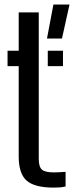

<svg xmlns="http://www.w3.org/2000/svg" viewBox="-20 -825 333 852"><path d="M13.5 -531.5V-600H63V-770H152V-120Q152 -85 165.8 -72.5Q179.5 -60 219.5 -60Q234.5 -60 245.5 -60.8Q256.5 -61.5 271 -62.5V2.5Q259 5.5 246.2 6.5Q233.5 7.5 218.5 7.5Q133 7.5 98 -23.8Q63 -55 63 -130.5V-531.5ZM192 -531.5V-600H259.5V-531.5ZM188.5 -654 217 -805H288.5L255 -654Z"/></svg>

Font: Big Shoulders Stencil Text Thin Medium
Style: Regular
Weight: 500
Version: Version 2.001